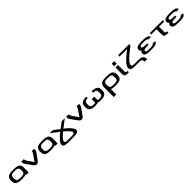

<svg xmlns="http://www.w3.org/2000/svg" viewBox="963 -3873 7259 7259"><g transform="rotate(-45 4593.0 -243.0)"><path d="M194 -263V-225Q194 -141 237 -108Q280 -75 367 -75H443Q530 -75 573 -108Q616 -141 616 -225V-263Q616 -347 573 -380Q530 -413 443 -413H367Q280 -413 237 -380Q194 -347 194 -263ZM750 -267V0H616V-33Q548 0 463 0H348Q285 0 237.5 -9Q190 -18 147.5 -41Q105 -64 82.5 -109.5Q60 -155 60 -221V-267Q60 -333 82.5 -378Q105 -423 147.5 -445.5Q190 -468 237.5 -477Q285 -486 348 -486H463Q526 -486 573.5 -477Q621 -468 663 -445.5Q705 -423 727.5 -378Q750 -333 750 -267Z M881 -327Q840 -385 840 -449V-486H974V-459Q974 -436 985 -414Q996 -392 1022 -353L1185 -119L1347 -353Q1374 -391 1385 -413.5Q1396 -436 1396 -459V-486H1530V-449Q1530 -385 1488 -327L1296 -62Q1250 0 1206 0H1164Q1122 0 1073 -62Z M1744 -263V-225Q1744 -141 1787 -108Q1830 -75 1917 -75H1993Q2080 -75 2123 -108Q2166 -141 2166 -225V-263Q2166 -347 2123 -380Q2080 -413 1993 -413H1917Q1830 -413 1787 -380Q1744 -347 1744 -263ZM2300 -267V0H2166V-33Q2098 0 2013 0H1898Q1835 0 1787.5 -9Q1740 -18 1697.5 -41Q1655 -64 1632.5 -109.5Q1610 -155 1610 -221V-267Q1610 -333 1632.5 -378Q1655 -423 1697.5 -445.5Q1740 -468 1787.5 -477Q1835 -486 1898 -486H2013Q2076 -486 2123.5 -477Q2171 -468 2213 -445.5Q2255 -423 2277.5 -378Q2300 -333 2300 -267Z M2649 181H2880Q3088 182 2971 24Q2907 -61 2764 -176Q2547 -2 2520 94Q2498 168 2604 179Q2624 181 2649 181ZM2764 -308 3002 -486H3168L2849 -243Q3036 -100 3119 21Q3248 210 3031 247Q2978 256 2905 256H2624Q2353 257 2363 131Q2372 19 2590 -170Q2633 -208 2679 -243L2360 -486H2526Z M3279 -327Q3238 -385 3238 -449V-486H3372V-459Q3372 -436 3383 -414Q3394 -392 3420 -353L3583 -119L3745 -353Q3772 -391 3783 -413.5Q3794 -436 3794 -459V-486H3928V-449Q3928 -385 3886 -327L3694 -62Q3648 0 3604 0H3562Q3520 0 3471 -62Z M4459 -19Q4418 0 4324 0H4295Q4232 0 4184.5 -9Q4137 -18 4095 -41Q4053 -64 4030.5 -109Q4008 -154 4008 -220V-266Q4008 -332 4030.5 -377Q4053 -422 4095 -445Q4137 -468 4184.5 -477Q4232 -486 4295 -486H4315V-412Q4228 -412 4185 -379Q4142 -346 4142 -262V-224Q4142 -140 4185 -107Q4228 -74 4315 -74Q4331 -74 4341.5 -75.5Q4352 -77 4365 -82Q4378 -87 4385 -100Q4392 -113 4392 -134V-272H4526V-134Q4526 -113 4533 -100Q4540 -87 4553.5 -82Q4567 -77 4577.5 -75.5Q4588 -74 4604 -74Q4691 -74 4734 -107Q4777 -140 4777 -224V-262Q4777 -346 4734 -379Q4691 -412 4604 -412V-486H4623Q4686 -486 4733.5 -477Q4781 -468 4823.5 -445Q4866 -422 4888.5 -377Q4911 -332 4911 -266V-220Q4911 -154 4888.5 -109Q4866 -64 4823.5 -41Q4781 -18 4733.5 -9Q4686 0 4623 0H4595Q4501 0 4459 -19Z M5444 -486Q5507 -486 5554.5 -477Q5602 -468 5644 -445.5Q5686 -423 5708.5 -378Q5731 -333 5731 -267V-219Q5731 -153 5708.5 -108Q5686 -63 5644 -40.5Q5602 -18 5554.5 -9Q5507 0 5444 0H5329Q5240 0 5175 -32V257H5041V-267Q5041 -333 5063.5 -378Q5086 -423 5128.5 -445.5Q5171 -468 5218.5 -477Q5266 -486 5329 -486ZM5597 -223V-263Q5597 -347 5554 -380Q5511 -413 5424 -413H5348Q5261 -413 5218 -380Q5175 -347 5175 -263V-223Q5175 -140 5218 -107Q5261 -74 5348 -74H5424Q5511 -74 5554 -107Q5597 -140 5597 -223Z M6010 -486V-134Q6010 -104 6024.5 -88.5Q6039 -73 6073 -73H6106V0H6053Q6006 0 5980.5 -3.5Q5955 -7 5927.5 -19.5Q5900 -32 5888 -61.5Q5876 -91 5876 -139V-486ZM6010 -687V-553H5876V-687Z M6660 0H6385Q6292 0 6244.5 -35.5Q6197 -71 6197 -131Q6197 -179 6237 -244Q6277 -309 6331 -366.5Q6385 -424 6460 -490Q6535 -556 6583 -593.5Q6631 -631 6681 -668H6274V-743H6869V-706Q6869 -700 6867.5 -694Q6866 -688 6862 -681Q6858 -674 6854.5 -669Q6851 -664 6843 -656.5Q6835 -649 6830 -644.5Q6825 -640 6814 -631.5Q6803 -623 6797.5 -619Q6792 -615 6778.5 -604.5Q6765 -594 6759 -590Q6690 -538 6625.5 -484.5Q6561 -431 6493 -366.5Q6425 -302 6385.5 -243.5Q6346 -185 6348 -145Q6351 -108 6374.5 -90.5Q6398 -73 6470 -73H6676Q6739 -73 6784 -64.5Q6829 -56 6868 -34Q6907 -12 6926.5 31.5Q6946 75 6946 140H6812Q6812 59 6777 29.5Q6742 0 6660 0Z M7028 -243Q6966 -277 6966 -339V-353Q6966 -392 6989.5 -419Q7013 -446 7053.5 -460Q7094 -474 7137.5 -480Q7181 -486 7233 -486H7370Q7422 -486 7465.5 -480Q7509 -474 7549.5 -460Q7590 -446 7613 -419Q7636 -392 7636 -353H7502Q7502 -383 7457 -397.5Q7412 -412 7350 -412H7257Q7195 -412 7150 -397.5Q7105 -383 7105 -353V-339Q7105 -308 7149.5 -294Q7194 -280 7257 -280H7370V-206H7257Q7195 -206 7150 -191.5Q7105 -177 7105 -147V-133Q7105 -102 7149.5 -88Q7194 -74 7257 -74H7350Q7413 -74 7457.5 -88Q7502 -102 7502 -133H7636Q7636 0 7370 0H7233Q6966 0 6966 -133V-147Q6966 -208 7028 -243Z M7716 -486H8406V-412H8128V-134Q8128 -74 8191 -74H8224V0H8171Q8125 0 8099 -3.5Q8073 -7 8045.5 -20Q8018 -33 8006 -62.5Q7994 -92 7994 -141V-412H7716Z M8518 -243Q8456 -277 8456 -339V-353Q8456 -392 8479.5 -419Q8503 -446 8543.5 -460Q8584 -474 8627.5 -480Q8671 -486 8723 -486H8860Q8912 -486 8955.5 -480Q8999 -474 9039.5 -460Q9080 -446 9103 -419Q9126 -392 9126 -353H8992Q8992 -383 8947 -397.5Q8902 -412 8840 -412H8747Q8685 -412 8640 -397.5Q8595 -383 8595 -353V-339Q8595 -308 8639.5 -294Q8684 -280 8747 -280H8860V-206H8747Q8685 -206 8640 -191.5Q8595 -177 8595 -147V-133Q8595 -102 8639.5 -88Q8684 -74 8747 -74H8840Q8903 -74 8947.5 -88Q8992 -102 8992 -133H9126Q9126 0 8860 0H8723Q8456 0 8456 -133V-147Q8456 -208 8518 -243Z"/></g></svg>

Font: Aneo
Style: Regular
Weight: 400
Designer: Anastasios Pappas
Foundry: Anastasios Pappas
Version: Version 1.000